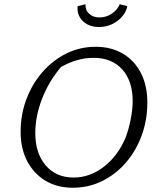

<svg xmlns="http://www.w3.org/2000/svg" viewBox="-20 -875 758 903"><path d="M322 8Q249 8 194 -25Q139 -58 108 -117Q77 -176 77 -255Q77 -337 104.5 -409.5Q132 -482 181 -537.5Q230 -593 293.5 -624Q357 -655 430 -655Q503 -655 558 -622.5Q613 -590 643 -531Q673 -472 673 -393Q673 -310 646 -237Q619 -164 571 -109Q523 -54 459.5 -23Q396 8 322 8ZM326 -40Q402 -40 467.5 -90Q533 -140 570 -226Q585 -265 594.5 -313Q604 -361 604 -399Q604 -494 555 -548.5Q506 -603 420 -603Q343 -603 267 -560Q210 -493 178 -411Q146 -329 146 -249Q146 -154 195 -97Q244 -40 326 -40ZM446 -748Q398 -748 369.5 -776Q341 -804 345 -846L382 -855Q381 -827 399.5 -810Q418 -793 448 -793Q479 -793 505.5 -810.5Q532 -828 543 -855L579 -846Q570 -805 532 -776.5Q494 -748 446 -748Z"/></svg>

Font: Piazzolla SC Light
Style: Italic
Weight: 300
Italic angle: -11.3°
Designer: Juan Pablo del Peral
Foundry: Huerta Tipografica
Version: Version 1.330